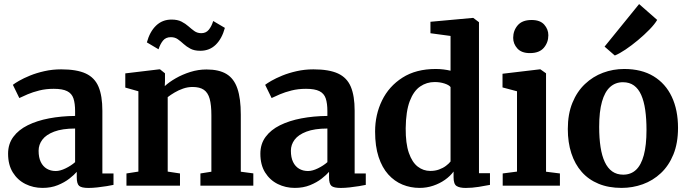

<svg xmlns="http://www.w3.org/2000/svg" viewBox="-20 -907 3358 938"><path d="M19.5 -156.1Q19.5 -203.6 45 -238.2Q70.5 -272.8 115.5 -295.1Q160.5 -317.4 219.8 -328.7Q279.1 -340 346.9 -340.6V-363.6Q346.9 -402.2 338.8 -426.3Q330.6 -450.4 308 -461.7Q285.5 -473.1 242.5 -473.1Q204.2 -473.1 172 -465Q139.8 -456.9 115.1 -446.4Q90.4 -435.9 74.4 -428L42.9 -492.6Q51.8 -499.9 73.5 -512.4Q95.2 -524.9 126.7 -537.8Q158.3 -550.7 197.1 -559.4Q235.9 -568.2 278.7 -568.2Q355 -568.2 398.9 -547.9Q442.7 -527.6 461.4 -483.1Q480.1 -438.7 480.1 -366.1V-59.6H534.5V-3.8Q523.1 -1.2 501.7 2.3Q480.3 5.8 456.1 8.5Q431.9 11.2 412.2 11.2Q378.4 11.2 366.7 1.1Q355 -9.1 355 -40.6V-67.5Q342.5 -52.8 318.9 -34.3Q295.2 -15.8 262.2 -2.4Q229.2 11 187.9 11Q142.7 11 104.4 -8Q66 -27.1 42.8 -64.3Q19.5 -101.6 19.5 -156.1ZM252.3 -71.5Q274 -71.5 300.7 -84.6Q327.4 -97.6 346.9 -114.8V-279.1Q284.2 -279 244.7 -264Q205.2 -249.1 186.9 -224.6Q168.6 -200.2 168.6 -170.5Q168.6 -137.7 179.2 -115.8Q189.8 -93.8 208.7 -82.7Q227.6 -71.5 252.3 -71.5Z M656.1 -68.7V-461.1L592.1 -479.2V-548.5L758.6 -568.4H761.6L786 -548.8V-510.3L785 -486.3Q806.3 -506.1 838.6 -524.6Q871 -543.2 909.7 -555.4Q948.4 -567.6 989.1 -567.6Q1049.8 -567.6 1086.4 -545.5Q1123.1 -523.3 1139.7 -474.7Q1156.4 -426.2 1156.4 -347.1V-68.1L1217.6 -60V0H959.1V-59.6L1012.7 -68.1V-344.1Q1012.7 -393.8 1004.4 -424.1Q996 -454.4 975.9 -468.3Q955.8 -482.1 920.7 -482.1Q897.3 -482.1 874.7 -474.3Q852.1 -466.5 832.7 -454.9Q813.3 -443.4 799.3 -432.5V-68.7L859.3 -59.6V0H597.8V-59.6ZM697.5 -699.9Q711.7 -752.3 742.4 -781.8Q773.2 -811.4 817.9 -811.4Q847.4 -811.4 866.7 -801.4Q886 -791.5 900.6 -778.5Q915.3 -765.5 929.3 -755.4Q943.3 -745.3 962.2 -744.9Q985.9 -744.5 999.7 -761.3Q1013.6 -778.1 1021.6 -804.4L1078.6 -770.8Q1064.4 -718.3 1034.1 -688.6Q1003.8 -658.9 958.6 -658.9Q929.2 -658.9 910.2 -669.1Q891.2 -679.2 877.1 -692.1Q863 -705.1 848.8 -715.2Q834.6 -725.4 814.6 -725.4Q790.2 -725.4 776.6 -709Q763 -692.6 754.5 -666.2Z M1252 -156.1Q1252 -203.6 1277.5 -238.2Q1303 -272.8 1348 -295.1Q1393 -317.4 1452.3 -328.7Q1511.6 -340 1579.4 -340.6V-363.6Q1579.4 -402.2 1571.3 -426.3Q1563.1 -450.4 1540.5 -461.7Q1518 -473.1 1475 -473.1Q1436.7 -473.1 1404.5 -465Q1372.3 -456.9 1347.6 -446.4Q1322.9 -435.9 1306.9 -428L1275.4 -492.6Q1284.3 -499.9 1306 -512.4Q1327.7 -524.9 1359.2 -537.8Q1390.8 -550.7 1429.6 -559.4Q1468.4 -568.2 1511.2 -568.2Q1587.5 -568.2 1631.4 -547.9Q1675.2 -527.6 1693.9 -483.1Q1712.6 -438.7 1712.6 -366.1V-59.6H1767V-3.8Q1755.6 -1.2 1734.2 2.3Q1712.8 5.8 1688.6 8.5Q1664.4 11.2 1644.7 11.2Q1610.9 11.2 1599.2 1.1Q1587.5 -9.1 1587.5 -40.6V-67.5Q1575 -52.8 1551.4 -34.3Q1527.7 -15.8 1494.7 -2.4Q1461.7 11 1420.4 11Q1375.2 11 1336.9 -8Q1298.5 -27.1 1275.2 -64.3Q1252 -101.6 1252 -156.1ZM1484.8 -71.5Q1506.5 -71.5 1533.2 -84.6Q1559.9 -97.6 1579.4 -114.8V-279.1Q1516.7 -279 1477.2 -264Q1437.7 -249.1 1419.4 -224.6Q1401.1 -200.2 1401.1 -170.5Q1401.1 -137.7 1411.7 -115.8Q1422.3 -93.8 1441.2 -82.7Q1460.1 -71.5 1484.8 -71.5Z M2030.1 11Q1985.7 11 1946.4 -5.1Q1907.1 -21.3 1876.9 -54.7Q1846.7 -88.2 1829.6 -140.3Q1812.5 -192.4 1812.5 -264.4Q1812.5 -346.6 1846.3 -416Q1880.1 -485.5 1946.2 -527.7Q2012.4 -570 2108.7 -570Q2128.4 -570 2146.9 -567.7Q2165.4 -565.3 2181.1 -561.6V-731.4L2082.9 -744.6V-800.6L2288.8 -819.4H2292.3L2320 -798.5V-60.9H2373.7V-3.8Q2352.1 0.7 2319 5.9Q2286 11.2 2254.9 11.2Q2225.5 11.2 2210.7 1.8Q2195.9 -7.5 2195.9 -40.9V-69Q2179.5 -46.6 2153.8 -28.5Q2128 -10.3 2096.2 0.3Q2064.4 11 2030.1 11ZM2082.2 -71.9Q2105.8 -71.9 2125.1 -79Q2144.5 -86 2158.7 -96.8Q2173 -107.5 2181.1 -118V-481.7Q2174.1 -491.5 2151.9 -498.9Q2129.7 -506.2 2103.5 -506.2Q2064.5 -506.2 2032.7 -484.5Q2000.9 -462.8 1981.9 -413.2Q1963 -363.7 1962 -280.5Q1961.4 -206.4 1977.4 -160.3Q1993.4 -114.1 2020.8 -93Q2048.2 -71.9 2082.2 -71.9Z M2505.8 -68.7V-461.1L2435 -479.9V-546.7L2618 -568.4H2620L2647.6 -548.8V-68.1L2715.4 -59.6V0H2435.9V-59.6ZM2568.3 -647.6Q2527.8 -647.6 2507.4 -670.3Q2487.1 -692.9 2487.1 -722.1Q2487.1 -757.5 2509.2 -783.4Q2531.4 -809.3 2576.7 -809.3H2577.7Q2618.6 -809.3 2638.8 -786.7Q2658.9 -764 2658.9 -734.8Q2658.9 -699.5 2636.8 -673.5Q2614.7 -647.6 2569.3 -647.6Z M2754 -276.7Q2754 -349.9 2776.5 -404.8Q2798.9 -459.8 2837.8 -496.5Q2876.6 -533.2 2925.9 -551.6Q2975.3 -570 3029.5 -570Q3114.3 -570 3172.8 -534.5Q3231.4 -498.9 3261.9 -434.4Q3292.4 -369.9 3292.4 -282.3Q3292.4 -207.8 3269.9 -152.6Q3247.4 -97.4 3208.6 -61.1Q3169.8 -24.7 3120.3 -6.9Q3070.7 11 3016.6 11Q2953.2 11 2904.3 -9.2Q2855.4 -29.3 2822 -67.1Q2788.6 -104.9 2771.3 -158Q2754 -211.1 2754 -276.7ZM3024.8 -53.7Q3061.9 -53.7 3087.1 -77.1Q3112.2 -100.6 3125.3 -149Q3138.4 -197.4 3138.4 -272Q3138.4 -326.6 3132.2 -369.8Q3126 -413 3112.5 -443.3Q3099 -473.6 3077 -489.5Q3055 -505.3 3023.3 -505.3Q2986.4 -505.3 2960.5 -481.9Q2934.5 -458.4 2920.9 -410.2Q2907.2 -362.1 2907.2 -287Q2907.2 -231.9 2913.9 -188.7Q2920.5 -145.5 2934.7 -115.4Q2948.8 -85.3 2971 -69.5Q2993.3 -53.7 3024.8 -53.7ZM2984.7 -636.3H2983L2933.6 -679.3L3102.3 -887.1L3190.6 -809.7Q3178.6 -789 3153.2 -762.9Q3127.8 -736.8 3096.8 -710.9Q3065.8 -685 3035.9 -664.9Q3005.9 -644.8 2984.7 -636.3Z"/></svg>

Font: Merriweather 7pt Light
Style: Regular
Weight: 300
Designer: Eben Sorkin
Foundry: Eben Sorkin
Version: Version 2.200;gftools[0.9.31]